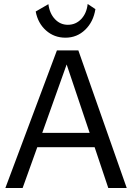

<svg xmlns="http://www.w3.org/2000/svg" viewBox="-20 -948 666 968"><path d="M310 -758Q253 -758 212 -794.5Q171 -831 160 -890L224 -927Q230 -880 257 -851.5Q284 -823 322 -823Q362 -823 389.5 -852Q417 -881 422 -928L461 -902Q451 -838 409.5 -798Q368 -758 310 -758ZM7 0 267 -694H375L619 0H526L457 -206H168L94 0ZM193 -278H432L316 -623Z"/></svg>

Font: Cantarell
Style: Regular
Weight: 400
Designer: Dave Crossland, Nikolaus Waxweiler, Florian Fecher, Jacques Le Bailly, Eben Sorkin, Alexei Vanyashin, Alexios Zavras, Em
Version: Version 0.303